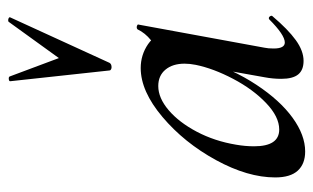

<svg xmlns="http://www.w3.org/2000/svg" viewBox="-172 -600 784 481"><g transform="rotate(-90 220.5 -359.0)"><path d="M17 -62Q17 -131 60.5 -210.5Q104 -290 168.5 -344.5Q233 -399 291 -399Q324 -399 351 -380.5Q378 -362 381 -326L327 -357Q343 -359 361 -373.5Q379 -388 388 -407Q390 -409 393 -409Q396 -409 398.5 -407.5Q401 -406 400 -405L342 -89Q340 -80 340 -66Q340 -38 355 -38Q374 -38 413 -77Q414 -78 416 -78Q419 -78 421 -74.5Q423 -71 421 -69Q388 -30 361 -10.5Q334 9 309 9Q286 9 275 -4.5Q264 -18 264 -47Q264 -68 268 -89L293 -229L313 -246Q288 -168 249 -109Q210 -50 166.5 -18.5Q123 13 82 13Q51 13 34 -5.5Q17 -24 17 -62ZM299 -261Q302 -276 302 -289Q302 -319 287 -337Q272 -355 246 -355Q216 -355 185.5 -329Q155 -303 131.5 -258.5Q108 -214 99 -160Q95 -137 95 -115Q95 -52 137 -52Q169 -52 203.5 -85Q238 -118 264 -167.5Q290 -217 299 -261ZM270 -727 316 -604 407 -730Q408 -731 411 -731Q414 -731 416.5 -729.5Q419 -728 418 -726L304 -477Q301 -472 293 -472Q290 -472 287.5 -473.5Q285 -475 285 -477L258 -726Q258 -729 263.5 -729.5Q269 -730 270 -727Z"/></g></svg>

Font: Cormorant Infant SemiBold
Style: Italic
Weight: 600
Italic angle: -10°
Designer: Christian Thalmann (Catharsis Fonts)
Foundry: Catharsis Fonts
Version: Version 4.000